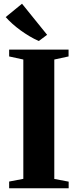

<svg xmlns="http://www.w3.org/2000/svg" viewBox="-20 -1009 417 1029"><path d="M105 -50.5V-690L29 -706.5V-743H347.5V-706.5L271 -690V-50L348 -35.5V0H29V-36ZM187.5 -789.5Q163 -800 138.2 -814.8Q113.5 -829.5 90 -846.5Q66.5 -863.5 46.2 -881.8Q26 -900 10.5 -917.5L98 -989L232.5 -822.5L188.5 -789.5Z"/></svg>

Font: Merriweather 96pt ExtraBold
Style: Regular
Weight: 800
Version: Version 2.100